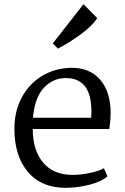

<svg xmlns="http://www.w3.org/2000/svg" viewBox="-20 -888 600 920"><path d="M49 0ZM510 -347Q510 -312 504 -270H137Q137 -168 186.5 -109Q236 -50 328 -50Q368 -50 412 -59.5Q456 -69 478 -82L495 -43Q467 -18 409.5 -3Q352 12 294 12Q178 12 113.5 -64.5Q49 -141 49 -271Q49 -354 83.5 -419.5Q118 -485 179.5 -523Q241 -561 319 -563Q408 -565 459 -507Q510 -449 510 -347ZM138 -324H417Q418 -334 418 -354Q418 -463 362 -497Q336 -514 296 -514Q233 -514 189.5 -466.5Q146 -419 138 -324ZM380 -868 446 -801Q422 -764 367.5 -724Q313 -684 258 -655L233 -680Z"/></svg>

Font: Grenzecho Serif
Style: Serif-Regular
Weight: 400
Designer: Dan Reynolds
Foundry: Dan Reynolds
Version: Version 1.001; ttfautohint (v1.1) -l 5 -r 5 -G 72 -x 0 -D la